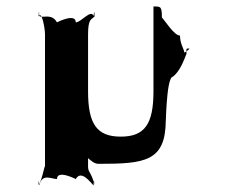

<svg xmlns="http://www.w3.org/2000/svg" viewBox="-20 -551 745 593"><path d="M252 -269V-445C252 -493 262 -490 272 -500C272 -530 269 -502 269 -502C260 -523 231 -482 214 -482C214 -512 156 -482 156 -482C139 -512 110 -493 101 -502C101 -532 99 -500 99 -500C109 -520 119 -463 119 -445V-36C119 -48 109 10 99 20C99 -10 101 22 101 22C110 -17 139 2 156 2C156 -28 214 2 214 2C231 -28 260 13 269 22C269 -8 272 20 272 20C262 -20 252 -18 252 -36V-81C252 -117 250 -97 247 -100C247 -130 244 -128 222 -128C204 -125 214 -122 219 -86C239 -83 260 -45 284 -45C428 -45 492 -52 492 -181C492 -137 492 -314 514 -314C536 -332 546 -360 556 -385C556 -400 553 -402 565 -401C560 -392 536 -381 524 -381C572 -381 536 -398 536 -441C518 -441 489 -488 480 -497C480 -532 476 -531 454 -531V-269C454 -168 427 -129 353 -129C279 -129 252 -168 252 -269Z"/></svg>

Font: Hussar Przerywany
Style: Regular
Weight: 400
Foundry: Cannot Into Space Fonts
Version: Version 0.982